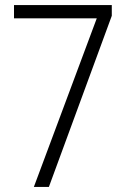

<svg xmlns="http://www.w3.org/2000/svg" viewBox="-20 -734 501 754"><path d="M113 0 360 -662H35V-714H419V-672L172 0Z"/></svg>

Font: Noto Sans Tamil Condensed Light
Style: Regular
Weight: 300
Width: 3
Designer: Jelle Bosma - Monotype Design Team
Foundry: Monotype Imaging Inc.
Version: Version 2.004; ttfautohint (v1.8.4.7-5d5b)